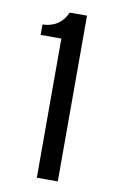

<svg xmlns="http://www.w3.org/2000/svg" viewBox="-72 -736 392 660"><g transform="rotate(10 124.5 -406.5)"><path d="M177.7 -117.2H104.5V-603H32.2V-639.2Q94.2 -641.6 117.2 -695.8H177.7Z"/></g></svg>

Font: Coda
Style: Regular
Weight: 400
Designer: vernon adams
Foundry: vernon adams
Version: Version 2.000; ttfautohint (v0.8) -r 50 -G 200 -x